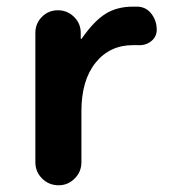

<svg xmlns="http://www.w3.org/2000/svg" viewBox="-20 -550 540 570"><path d="M388.7 -530.3Q414.1 -529.3 429.7 -508.8Q445.3 -488.3 445.3 -461.9Q445.3 -440.4 428.2 -427.2Q411.1 -414.1 388.7 -416H375Q305.7 -416 263.7 -363.8Q221.7 -311.5 221.7 -219.7V-68.4Q221.7 -40 201.7 -20Q181.6 0 154.3 0Q125 0 105 -20Q85 -40 85 -68.4V-452.1Q85 -480.5 104.5 -500Q124 -519.5 151.9 -519.5Q179.7 -519.5 199.7 -500Q219.7 -480.5 219.7 -452.1V-435.5Q219.7 -434.6 220.7 -434.6Q222.7 -434.6 222.7 -435.5Q258.8 -487.3 293 -508.8Q327.1 -530.3 375 -530.3Z"/></svg>

Font: Rounded-X Mgen+ 1m bold
Style: Bold
Weight: 700
Designer: [Source Han Sans]
Ryoko NISHIZUKA  (kana & ideographs); Paul D. Hunt (Latin, Greek & Cyrillic); Wenlong ZHANG  (bopomofo
Version: Version 1.059.20150602